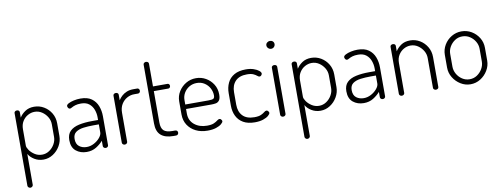

<svg xmlns="http://www.w3.org/2000/svg" viewBox="-71 -1098 4531 1730"><g transform="rotate(-10 2194.5 -233.0)"><path d="M90 235Q80 235 73 228Q66 221 66 213V-452Q66 -461 73 -466.5Q80 -472 90 -472Q101 -472 107.5 -466.5Q114 -461 114 -452V-402Q131 -431 165 -454.5Q199 -478 248 -478Q297 -478 338 -453.5Q379 -429 403.5 -387.5Q428 -346 428 -295V-179Q428 -131 403.5 -88.5Q379 -46 338.5 -20Q298 6 251 6Q205 6 168.5 -16.5Q132 -39 115 -70V213Q115 221 108 228Q101 235 90 235ZM246 -40Q282 -40 312 -60Q342 -80 360.5 -112Q379 -144 379 -179V-295Q379 -330 360.5 -361Q342 -392 312 -412Q282 -432 245 -432Q213 -432 183 -415.5Q153 -399 134 -368.5Q115 -338 115 -295V-145Q115 -129 132 -104Q149 -79 179 -59.5Q209 -40 246 -40Z M647 6Q589 6 549 -26.5Q509 -59 509 -126Q509 -179 538.5 -208Q568 -237 620.5 -248.5Q673 -260 742 -260H796V-286Q796 -321 783.5 -355Q771 -389 743.5 -411Q716 -433 670 -433Q638 -433 617.5 -426.5Q597 -420 584.5 -412.5Q572 -405 565 -405Q555 -405 549 -414.5Q543 -424 543 -432Q543 -444 562.5 -454.5Q582 -465 612 -471.5Q642 -478 672 -478Q737 -478 774.5 -450.5Q812 -423 828.5 -379.5Q845 -336 845 -286V-21Q845 -13 838.5 -6.5Q832 0 821 0Q811 0 804 -6.5Q797 -13 797 -21V-70Q772 -41 734.5 -17.5Q697 6 647 6ZM654 -38Q689 -38 721.5 -55.5Q754 -73 775 -98.5Q796 -124 796 -146V-220H747Q698 -220 655 -214.5Q612 -209 585 -189.5Q558 -170 558 -128Q558 -81 586 -59.5Q614 -38 654 -38Z M995 0Q985 0 978 -6.5Q971 -13 971 -21V-452Q971 -461 978 -466.5Q985 -472 995 -472Q1006 -472 1012.5 -466.5Q1019 -461 1019 -452V-401Q1031 -421 1050 -438.5Q1069 -456 1095.5 -467Q1122 -478 1156 -478H1192Q1201 -478 1207 -471.5Q1213 -465 1213 -455Q1213 -445 1207 -438.5Q1201 -432 1192 -432H1156Q1122 -432 1090.5 -414.5Q1059 -397 1039.5 -364.5Q1020 -332 1020 -286V-21Q1020 -13 1013 -6.5Q1006 0 995 0Z M1439 0Q1365 0 1326 -34Q1287 -68 1287 -142V-680Q1287 -690 1295 -695.5Q1303 -701 1311 -701Q1321 -701 1328.5 -695.5Q1336 -690 1336 -680V-472H1469Q1477 -472 1482.5 -466Q1488 -460 1488 -450Q1488 -442 1482.5 -435.5Q1477 -429 1469 -429H1336V-142Q1336 -90 1359.5 -68Q1383 -46 1439 -46H1464Q1475 -46 1481 -39.5Q1487 -33 1487 -23Q1487 -14 1481 -7Q1475 0 1464 0Z M1753 6Q1692 6 1645.5 -17Q1599 -40 1572 -81.5Q1545 -123 1545 -179V-298Q1545 -347 1570.5 -388Q1596 -429 1637.5 -453.5Q1679 -478 1729 -478Q1778 -478 1819 -454.5Q1860 -431 1885.5 -390.5Q1911 -350 1911 -297Q1911 -260 1898.5 -243.5Q1886 -227 1867 -223.5Q1848 -220 1826 -220H1594V-178Q1594 -114 1640 -76.5Q1686 -39 1755 -39Q1796 -39 1818 -49Q1840 -59 1852 -69Q1864 -79 1874 -79Q1881 -79 1886 -75Q1891 -71 1894 -65.5Q1897 -60 1897 -55Q1897 -45 1879.5 -30Q1862 -15 1830 -4.5Q1798 6 1753 6ZM1594 -261H1807Q1841 -261 1852 -268Q1863 -275 1863 -297Q1863 -331 1846.5 -362.5Q1830 -394 1799.5 -414Q1769 -434 1729 -434Q1691 -434 1660.5 -416Q1630 -398 1612 -368Q1594 -338 1594 -302Z M2185 6Q2121 6 2079.5 -18Q2038 -42 2017.5 -84Q1997 -126 1997 -179V-293Q1997 -345 2017 -387.5Q2037 -430 2079 -454Q2121 -478 2185 -478Q2226 -478 2256.5 -467.5Q2287 -457 2304 -443Q2321 -429 2321 -417Q2321 -412 2317.5 -406Q2314 -400 2309 -396.5Q2304 -393 2298 -393Q2289 -393 2277.5 -403Q2266 -413 2245.5 -422.5Q2225 -432 2187 -432Q2118 -432 2082 -394.5Q2046 -357 2046 -293V-179Q2046 -115 2082 -77.5Q2118 -40 2188 -40Q2228 -40 2249.5 -50Q2271 -60 2282.5 -70Q2294 -80 2304 -80Q2311 -80 2315.5 -76Q2320 -72 2323.5 -67Q2327 -62 2327 -56Q2327 -45 2309.5 -30Q2292 -15 2260.5 -4.5Q2229 6 2185 6Z M2444 0Q2434 0 2427 -6.5Q2420 -13 2420 -21V-452Q2420 -461 2427 -466.5Q2434 -472 2444 -472Q2455 -472 2462 -466.5Q2469 -461 2469 -452V-21Q2469 -13 2462 -6.5Q2455 0 2444 0ZM2444 -621Q2429 -621 2417.5 -632Q2406 -643 2406 -658Q2406 -673 2417.5 -683Q2429 -693 2444 -693Q2460 -693 2470.5 -683Q2481 -673 2481 -658Q2481 -643 2470.5 -632Q2460 -621 2444 -621Z M2625 235Q2615 235 2608 228Q2601 221 2601 213V-452Q2601 -461 2608 -466.5Q2615 -472 2625 -472Q2636 -472 2642.5 -466.5Q2649 -461 2649 -452V-402Q2666 -431 2700 -454.5Q2734 -478 2783 -478Q2832 -478 2873 -453.5Q2914 -429 2938.5 -387.5Q2963 -346 2963 -295V-179Q2963 -131 2938.5 -88.5Q2914 -46 2873.5 -20Q2833 6 2786 6Q2740 6 2703.5 -16.5Q2667 -39 2650 -70V213Q2650 221 2643 228Q2636 235 2625 235ZM2781 -40Q2817 -40 2847 -60Q2877 -80 2895.5 -112Q2914 -144 2914 -179V-295Q2914 -330 2895.5 -361Q2877 -392 2847 -412Q2817 -432 2780 -432Q2748 -432 2718 -415.5Q2688 -399 2669 -368.5Q2650 -338 2650 -295V-145Q2650 -129 2667 -104Q2684 -79 2714 -59.5Q2744 -40 2781 -40Z M3182 6Q3124 6 3084 -26.5Q3044 -59 3044 -126Q3044 -179 3073.5 -208Q3103 -237 3155.5 -248.5Q3208 -260 3277 -260H3331V-286Q3331 -321 3318.5 -355Q3306 -389 3278.5 -411Q3251 -433 3205 -433Q3173 -433 3152.5 -426.5Q3132 -420 3119.5 -412.5Q3107 -405 3100 -405Q3090 -405 3084 -414.5Q3078 -424 3078 -432Q3078 -444 3097.5 -454.5Q3117 -465 3147 -471.5Q3177 -478 3207 -478Q3272 -478 3309.5 -450.5Q3347 -423 3363.5 -379.5Q3380 -336 3380 -286V-21Q3380 -13 3373.5 -6.5Q3367 0 3356 0Q3346 0 3339 -6.5Q3332 -13 3332 -21V-70Q3307 -41 3269.5 -17.5Q3232 6 3182 6ZM3189 -38Q3224 -38 3256.5 -55.5Q3289 -73 3310 -98.5Q3331 -124 3331 -146V-220H3282Q3233 -220 3190 -214.5Q3147 -209 3120 -189.5Q3093 -170 3093 -128Q3093 -81 3121 -59.5Q3149 -38 3189 -38Z M3530 0Q3520 0 3513 -6.5Q3506 -13 3506 -21V-452Q3506 -461 3513 -466.5Q3520 -472 3530 -472Q3541 -472 3547.5 -466.5Q3554 -461 3554 -452V-402Q3571 -431 3604.5 -454.5Q3638 -478 3688 -478Q3737 -478 3777.5 -453.5Q3818 -429 3842.5 -387.5Q3867 -346 3867 -295V-21Q3867 -11 3859.5 -5.5Q3852 0 3842 0Q3834 0 3826 -5.5Q3818 -11 3818 -21V-295Q3818 -330 3799.5 -361Q3781 -392 3751 -412Q3721 -432 3684 -432Q3652 -432 3622.5 -415.5Q3593 -399 3574 -368.5Q3555 -338 3555 -295V-21Q3555 -13 3548 -6.5Q3541 0 3530 0Z M4158 6Q4110 6 4068 -20Q4026 -46 4000.5 -88Q3975 -130 3975 -179V-295Q3975 -344 4000 -386Q4025 -428 4067 -453Q4109 -478 4158 -478Q4208 -478 4249.5 -453.5Q4291 -429 4316.5 -387.5Q4342 -346 4342 -295V-179Q4342 -131 4316.5 -88.5Q4291 -46 4249.5 -20Q4208 6 4158 6ZM4158 -40Q4196 -40 4226 -60Q4256 -80 4274.5 -112Q4293 -144 4293 -179V-295Q4293 -330 4275 -361Q4257 -392 4226.5 -412Q4196 -432 4158 -432Q4120 -432 4090 -412Q4060 -392 4042 -361Q4024 -330 4024 -295V-179Q4024 -144 4042 -112Q4060 -80 4090.5 -60Q4121 -40 4158 -40Z"/></g></svg>

Font: Dosis ExtraLight Light
Style: Regular
Weight: 300
Version: Version 3.001; ttfautohint (v1.8.2)